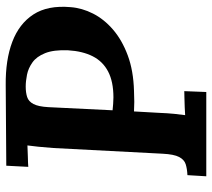

<svg xmlns="http://www.w3.org/2000/svg" viewBox="-55 -687 742 672"><g transform="rotate(-90 316.0 -351.0)"><path d="M354 -702Q442 -703 505.5 -679Q569 -655 601.5 -605Q634 -555 627 -475Q624 -435 604.5 -396.5Q585 -358 548.5 -326.5Q512 -295 458.5 -275Q405 -255 334 -253Q312 -252 295.5 -252Q279 -252 262 -253L257 -165Q256 -137 253.5 -112Q251 -87 249 -74Q260 -75 277 -75.5Q294 -76 310 -76.5Q326 -77 333 -77L330 0H35L39 -66Q61 -67 77 -72Q93 -77 102.5 -95Q112 -113 114 -153L134 -536Q136 -563 138.5 -588Q141 -613 143 -626Q127 -625 103 -624.5Q79 -624 68 -623L72 -700Q143 -701 213.5 -701Q284 -701 354 -702ZM349 -632Q328 -632 312.5 -627Q297 -622 288 -605Q279 -588 277 -553L266 -328Q277 -327 288 -326Q299 -325 311 -325Q366 -325 401.5 -343.5Q437 -362 455 -397.5Q473 -433 476 -484Q478 -534 466 -564Q454 -594 433.5 -608.5Q413 -623 390.5 -627.5Q368 -632 349 -632Z"/></g></svg>

Font: Lora
Style: Bold Italic
Weight: 700
Italic angle: -3°
Designer: Olga Karpushina, Alexei Vanyashin (Cyrillic)
Foundry: Cyreal
Version: Version 3.004